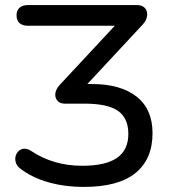

<svg xmlns="http://www.w3.org/2000/svg" viewBox="-20 -725 679 754"><path d="M61 -62Q40 -77 40 -101Q40 -117 50.5 -129Q61 -141 76 -141Q89 -141 101 -133Q189 -74 303 -74Q395 -74 439.5 -105Q484 -136 484 -199Q484 -261 443.5 -289.5Q403 -318 312 -318H234Q217 -318 207 -328Q197 -338 197 -353Q197 -372 214 -391L431 -624H89Q68 -624 56.5 -634.5Q45 -645 45 -665Q45 -684 56.5 -694.5Q68 -705 89 -705H519Q537 -705 547.5 -695Q558 -685 558 -669Q558 -646 538 -626L323 -395H340Q454 -395 516.5 -345.5Q579 -296 579 -202Q579 -100 512 -45.5Q445 9 310 9Q233 9 169 -9.5Q105 -28 61 -62Z"/></svg>

Font: SN Pro
Style: Regular
Weight: 400
Designer: Tobias Whetton
Foundry: Supernotes
Version: Version 1.003